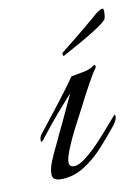

<svg xmlns="http://www.w3.org/2000/svg" viewBox="-60 -483 385 529"><g transform="rotate(-10 133.0 -218.5)"><path d="M68 3Q58 3 51.5 -1Q45 -5 45 -16Q45 -30 52.5 -49Q60 -68 69.5 -87Q79 -106 84 -118Q91 -132 101.5 -154.5Q112 -177 121.5 -197.5Q131 -218 135 -226Q121 -211 101.5 -188.5Q82 -166 65 -145Q48 -124 39 -112Q36 -108 34 -108Q32 -108 32 -113Q32 -121 37 -128Q56 -152 79.5 -182Q103 -212 122 -237.5Q141 -263 146 -271Q157 -273 178.5 -277Q200 -281 208 -288Q211 -291 214 -291Q216 -291 216.5 -287.5Q217 -284 214 -280Q208 -273 193 -246Q178 -219 161.5 -186.5Q145 -154 131 -128Q117 -101 107 -76Q97 -51 97 -40Q97 -26 111 -26Q124 -26 144.5 -42Q165 -58 186 -80.5Q207 -103 223 -122Q228 -128 235.5 -136.5Q243 -145 245 -147Q247 -145 247 -140Q246 -133 242 -126.5Q238 -120 234 -115Q213 -89 188 -61.5Q163 -34 133 -15.5Q103 3 68 3ZM135 -330Q134 -330 133 -333.5Q132 -337 133 -339Q153 -355 178.5 -375.5Q204 -396 231 -419Q245 -432 252 -436Q259 -440 263 -440Q266 -440 266 -431Q266 -425 265 -418Q264 -411 262 -409Q254 -400 231.5 -385.5Q209 -371 182 -356Q155 -341 135 -330Z"/></g></svg>

Font: Italianno
Style: Regular
Weight: 400
Designer: Robert E. Leuschke
Foundry: Robert E. Leuschke
Version: Version 1.100; ttfautohint (v1.8.3)